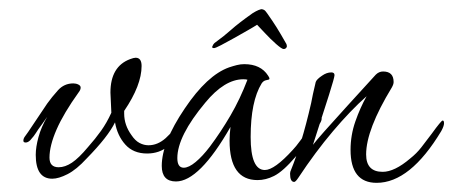

<svg xmlns="http://www.w3.org/2000/svg" viewBox="-20 -393 989 419"><path d="M94 -3Q58 -3 58 -55Q58 -72 64 -94Q70 -116 83 -138L71 -121Q62 -109 58.5 -103Q55 -97 46 -87Q41 -82 36 -82Q31 -82 31 -86Q31 -91 35 -96Q39 -101 52.5 -121.5Q66 -142 83 -167Q93 -181 106.5 -196Q120 -211 140 -211Q146 -211 151 -208.5Q156 -206 156 -202Q156 -197 152 -192Q119 -146 103.5 -110.5Q88 -75 88 -49Q88 -28 108 -28Q122 -28 137 -38Q152 -48 172 -72Q188 -90 200.5 -107.5Q213 -125 223 -147L221 -191Q221 -248 264 -264Q272 -267 276 -267Q289 -267 289 -249Q289 -207 251 -151V-145Q251 -120 267 -98Q275 -86 284.5 -81Q294 -76 304 -76Q324 -76 341.5 -91.5Q359 -107 376 -135Q379 -139 381 -139Q386 -139 386 -127Q386 -122 384 -118Q366 -90 347 -74Q328 -58 301 -58Q271 -58 253.5 -77.5Q236 -97 231 -126Q216 -95 169 -47Q147 -23 127.5 -13Q108 -3 94 -3Z M364 3Q333 3 333 -31Q333 -82 383 -156Q432 -229 480 -246Q489 -249 497 -251Q505 -253 513 -253Q549 -253 565 -228Q568 -224 568 -221Q568 -219 561 -218Q555 -217 551 -211Q527 -172 527 -94Q527 -22 558 -22Q579 -22 619 -66Q625 -72 636 -87Q647 -102 658 -117.5Q669 -133 673 -138Q676 -141 678 -141Q682 -141 682 -134Q682 -129 676 -120Q654 -85 626 -52Q598 -19 578 -9Q560 0 542 0Q481 0 481 -86Q481 -93 481.5 -100.5Q482 -108 483 -116Q415 3 364 3ZM381 -27Q392 -27 407 -39.5Q422 -52 438 -73Q462 -105 483 -141Q504 -177 520 -219Q517 -220 511 -220Q470 -220 428 -169Q367 -96 367 -48Q367 -27 381 -27ZM599 -286Q595 -286 582.5 -297Q570 -308 558 -321Q546 -334 541 -339Q535 -335 521 -327Q507 -319 491 -310Q475 -301 462.5 -294.5Q450 -288 447 -288Q441 -288 444 -293Q445 -296 448 -299Q470 -315 485 -328.5Q500 -342 531 -364Q539 -369 544 -371Q549 -373 550 -373Q553 -373 556 -371.5Q559 -370 563 -364Q575 -347 583.5 -333.5Q592 -320 605 -297Q606 -295 606 -291Q604 -286 599 -286Z M802 6Q745 6 745 -66Q745 -98 755.5 -128Q766 -158 780 -183Q745 -152 706.5 -106.5Q668 -61 631 -5Q625 4 622 4Q613 4 613 -14Q613 -18 615 -22Q626 -49 637 -84.5Q648 -120 659 -168Q661 -178 663 -188Q665 -198 669 -214Q671 -220 683 -228Q693 -235 703 -235Q710 -235 710 -229Q710 -224 698 -186Q686 -148 663 -77Q669 -85 688 -106.5Q707 -128 738 -162L800 -230Q807 -237 816 -237Q839 -237 839 -214Q839 -209 835 -202Q779 -110 779 -56Q779 -18 815 -18Q841 -18 875 -47Q889 -58 899.5 -71.5Q910 -85 922 -101Q943 -130 946 -130Q949 -130 949 -124Q949 -118 943 -107Q875 6 802 6Z"/></svg>

Font: Corinthia
Style: Regular
Weight: 400
Designer: Robert E. Leuschke
Foundry: Robert E. Leuschke
Version: Version 1.013; ttfautohint (v1.8.3)